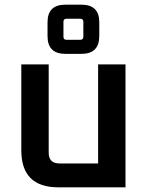

<svg xmlns="http://www.w3.org/2000/svg" viewBox="-20 -800 631 820"><path d="M71 -158V-525H188V-148Q188 -102 234 -102H399V-525H516V0H229Q71 0 71 -158ZM183 -646V-705Q183 -780 259 -780H328Q404 -780 404 -705V-646Q404 -570 328 -570H259Q183 -570 183 -646ZM251 -643Q251 -630 264 -630H322Q336 -630 336 -643V-707Q336 -720 322 -720H264Q251 -720 251 -707Z"/></svg>

Font: Oxanium ExtraLight SemiBold
Style: Regular
Weight: 600
Version: Version 2.000